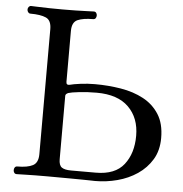

<svg xmlns="http://www.w3.org/2000/svg" viewBox="-52 -776 789 826"><g transform="rotate(5 342.5 -363.0)"><path d="M50 0Q43 0 39.5 -5Q36 -10 36 -16Q36 -23 39.5 -28Q43 -33 50 -33Q94 -33 117 -45Q140 -57 140 -94V-634Q140 -672 116.5 -682.5Q93 -693 49 -693Q43 -693 39 -698Q35 -703 35 -710Q35 -716 39 -721Q43 -726 49 -726Q55 -726 77 -725Q99 -724 129 -723.5Q159 -723 185 -723Q211 -723 240.5 -723.5Q270 -724 292.5 -725Q315 -726 320 -726Q327 -726 330.5 -721Q334 -716 334 -710Q334 -703 330.5 -698Q327 -693 320 -693Q277 -693 253 -682.5Q229 -672 229 -634V-414Q229 -399 245 -403Q259 -407 290 -411Q321 -415 352 -415Q410 -415 464.5 -406Q519 -397 562 -374Q605 -351 630.5 -311Q656 -271 656 -209Q656 -155 632.5 -116Q609 -77 570.5 -51Q532 -25 484.5 -12.5Q437 0 389 0Q377 0 367 -0.5Q357 -1 338 -1Q319 -1 282.5 -1.5Q246 -2 182 -2Q124 -2 92 -1Q60 0 50 0ZM282 -36H389Q472 -36 510 -84.5Q548 -133 548 -209Q548 -286 501 -332.5Q454 -379 363 -379Q323 -379 288 -375Q253 -371 241 -367Q229 -362 229 -354V-80Q229 -54 241.5 -45Q254 -36 282 -36Z"/></g></svg>

Font: TsukuhouMincho
Style: Regular
Weight: 400
Designer: Iose
Foundry: Typographish
Version: Version 1.001; ttfautohint (v1.8.3)